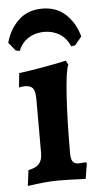

<svg xmlns="http://www.w3.org/2000/svg" viewBox="-53 -721 396 765"><g transform="rotate(-5 145.5 -338.5)"><path d="M35 -52Q64 -57 77.5 -71.5Q91 -86 91 -114V-330Q91 -362 82 -374Q73 -386 49 -386Q41 -386 26 -383L32 -440Q117 -451 221 -473L230 -457Q219 -435 212.5 -336.5Q206 -238 206 -105Q206 -81 213 -71Q220 -61 237 -61L266 -63L269 -58L259 3Q188 0 149 0Q102 0 27 11ZM42 -528 26 -531 -1 -564Q13 -617 50 -652.5Q87 -688 145 -688Q203 -688 240 -652.5Q277 -617 291 -564L264 -531L248 -528Q234 -561 207 -578Q180 -595 145 -595Q110 -595 82.5 -578Q55 -561 42 -528Z"/></g></svg>

Font: Alegreya
Style: Bold
Weight: 700
Designer: Juan Pablo del Peral
Foundry: Huerta Tipografica
Version: Version 2.008; ttfautohint (v1.8)